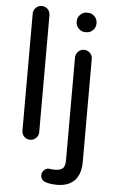

<svg xmlns="http://www.w3.org/2000/svg" viewBox="-62 -760 616 1036"><g transform="rotate(5 245.5 -242.0)"><path d="M76.2 -39.1V-672.9Q76.2 -691.4 89.4 -705.1Q102.5 -718.8 121.1 -718.8Q140.6 -718.8 153.8 -705.6Q167 -692.4 167 -672.9V-39.1Q167 -20.5 153.3 -7.3Q139.6 5.9 121.1 5.9Q102.5 5.9 89.4 -7.3Q76.2 -20.5 76.2 -39.1ZM316.4 -649.4V-653.3Q316.4 -673.8 331.5 -689Q346.7 -704.1 367.2 -704.1H373Q393.6 -704.1 408.7 -689Q423.8 -673.8 423.8 -653.3V-649.4Q423.8 -628.9 408.7 -613.8Q393.6 -598.6 373 -598.6H367.2Q346.7 -598.6 331.5 -613.8Q316.4 -628.9 316.4 -649.4ZM224.6 226.6Q211.9 222.7 205.1 212.9Q198.2 203.1 198.2 190.4Q198.2 175.8 209.5 164.1Q220.7 152.3 236.3 152.3L248 154.3H251Q256.8 155.3 265.6 155.3Q297.9 155.3 311 143.6Q324.2 131.8 324.2 98.6V-457Q324.2 -475.6 337.4 -489.3Q350.6 -502.9 369.1 -502.9Q388.7 -502.9 401.9 -489.7Q415 -476.6 415 -457V100.6Q415 166 382.3 200.7Q349.6 235.4 286.1 235.4Q251 235.4 224.6 226.6Z"/></g></svg>

Font: KTXP_ComRound
Style: Medium
Weight: 500
Version: Version 1.01;May 16, 2022;FontCreator 13.0.0.2683 64-bit